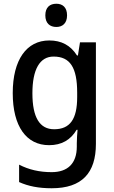

<svg xmlns="http://www.w3.org/2000/svg" viewBox="-20 -765 606 1025"><path d="M281 -745C246 -745 222 -726 222 -683C222 -641 246 -621 281 -621C314 -621 338 -641 338 -683C338 -726 314 -745 281 -745ZM243 -549C122 -549 48 -446 48 -268C48 -90 121 10 242 10C309 10 357 -18 389 -72H394C392 -52 390 -18 390 0V18C390 108 341 154 256 154C191 154 134 141 82 114V207C131 229 186 240 256 240C418 240 492 158 492 3V-539H407L396 -469H391C356 -524 307 -549 243 -549ZM266 -463C354 -463 392 -405 392 -270V-247C392 -129 354 -75 269 -75C192 -75 153 -138 153 -267C153 -394 192 -463 266 -463Z"/></svg>

Font: Noto Sans Thai Looped SemiCondensed Medium
Style: Regular
Weight: 500
Width: 4
Designer: Sasikarn Vongin, Ben Mitchell
Foundry: The Fontpad Ltd
Version: Version 1.001